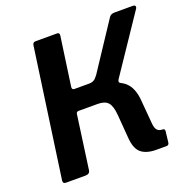

<svg xmlns="http://www.w3.org/2000/svg" viewBox="-131 -868 980 994"><g transform="rotate(-20 359.0 -371.0)"><path d="M68 0Q57 0 53.5 -4.5Q50 -9 51 -18L151 -725Q153 -742 168 -742H287Q301 -742 299 -726L261 -457Q259 -441 273 -441H372L425 -406Q498 -404 535.5 -370.5Q573 -337 578 -265L589 -136Q591 -111 600.5 -99.5Q610 -88 630 -88Q643 -88 642 -75L635 -14Q633 0 620 0H564Q510 0 481 -24Q452 -48 448 -111L438 -237Q434 -288 416.5 -307.5Q399 -327 360 -327H255Q243 -327 241 -316L200 -20Q197 0 174 0ZM344 -377 355 -441Q377 -441 390.5 -455Q404 -469 417 -491L573 -727Q582 -742 604 -742H703Q715 -742 717.5 -736Q720 -730 715 -722L507 -413Q502 -406 501 -399.5Q500 -393 508 -389Z"/></g></svg>

Font: Libre Franklin SemiBold
Style: Italic
Weight: 600
Italic angle: -8°
Designer: Pablo Impallari, Rodrigo Fuenzalida, Nhung Nguyen
Foundry: Impallari Type
Version: Version 3.000